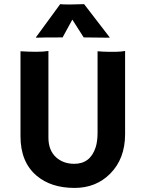

<svg xmlns="http://www.w3.org/2000/svg" viewBox="-20 -901 708 933"><path d="M454.1 -651.9Q484.4 -649.4 504.4 -649.4H544.9Q565.4 -649.4 587.9 -653.3V-249.5Q587.9 -129.4 515.1 -56.6Q446.3 12.2 342.3 12.2Q228.5 12.2 158.2 -46.9Q79.6 -113.3 79.6 -238.3V-651.9Q120.1 -649.4 156 -649.4Q191.9 -649.4 215.3 -653.3V-231.9Q215.3 -170.4 252.9 -136.2Q288.1 -105 340.8 -105Q418.9 -105 444.8 -185.1Q454.1 -213.9 454.1 -256.3ZM284.2 -719.2Q179.2 -719.2 155.8 -717.8L154.3 -719.2L272.5 -880.9Q284.2 -879.4 304.7 -879.4H329.6L388.7 -880.9L513.2 -719.2L511.2 -717.8L386.7 -719.2L331.5 -805.7Z"/></svg>

Font: HammersmithOne
Style: Regular
Weight: 400
Designer: Nicole Fally
Foundry: Nicole Fally
Version: Version 1.003